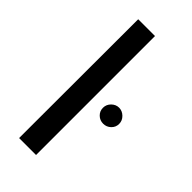

<svg xmlns="http://www.w3.org/2000/svg" viewBox="-238 -803 856 856"><g transform="rotate(45 190.0 -375.0)"><path d="M80.1 0 81.1 -750H187V0ZM335.9 -324.5Q320.8 -310.1 299.8 -310.1Q278.8 -310.1 263.9 -324.5Q249 -338.9 249 -359.9Q249 -380.9 264.4 -396Q279.8 -411.1 299.8 -411.1Q319.8 -411.1 335.4 -396Q351.1 -380.9 351.1 -359.9Q351.1 -338.9 335.9 -324.5Z"/></g></svg>

Font: Oakes Grotesk
Style: Medium
Weight: 500
Designer: Samuel Oakes
Foundry: Samuel Oakes
Version: Version 1.0 | wf-rip DC20170320